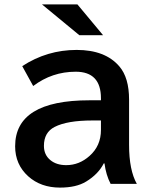

<svg xmlns="http://www.w3.org/2000/svg" viewBox="-20 -811 700 873"><path d="M332 -791 448.7 -650.9H340.8L170.9 -791ZM439 -355V-364.3Q439 -484.9 324.2 -484.9Q216.8 -484.9 130.9 -419.9L81.1 -510.3Q193.8 -584 328.6 -584Q458.5 -584 522.5 -509.3Q566.9 -458 566.9 -357.9V-151.9Q566.9 -37.6 602.1 24.9H482.9Q461.9 -15.6 455.1 -67.9H451.7Q426.8 -19 371.6 14.6Q326.7 42 252.9 42Q165.5 42 108.4 -9.3Q48.8 -63 48.8 -146Q48.8 -355 386.7 -355ZM439 -263.2H399.9Q285.6 -263.2 228.5 -233.9Q179.7 -209 179.7 -147.9Q179.7 -106.9 209 -83Q236.8 -60.1 281.2 -60.1Q340.3 -60.1 387.2 -102.1Q439 -147.9 439 -220.2Z"/></svg>

Font: FORM UDPGothic
Style: Bold
Weight: 700
Foundry: Pronama LLC
Version: Version 1.051